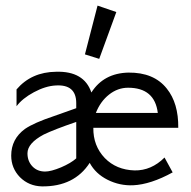

<svg xmlns="http://www.w3.org/2000/svg" viewBox="-20 -653 681 685"><path d="M300 -72Q245 13 130 12Q83 11 51 -21Q20 -53 20 -98Q20 -157 69 -193Q101 -215 173 -239L252 -267V-285Q252 -353 178 -348Q142 -346 101 -324Q60 -302 39 -274V-334Q92 -396 180 -397Q280 -400 306 -323Q350 -392 438 -394Q529 -395 575 -337Q617 -285 616 -197H313Q312 -133 354 -89Q395 -47 460 -45Q520 -44 567 -91L596 -38Q518 5 455 8Q407 10 364 -11.5Q321 -33 300 -72ZM322 -250H543Q532 -340 437 -340Q400 -340 369 -315.5Q338 -291 322 -250ZM252 -88V-218Q173 -191 136 -173Q78 -142 78 -106Q78 -78 95.5 -59.5Q113 -41 141 -41Q162 -41 198 -56Q233 -71 252 -88ZM328 -633 395 -610 334 -443 283 -459Z"/></svg>

Font: GFS Neohellenic Rg
Style: Regular
Weight: 400
Designer: Takis Katsoulidis and George D. Matthiopoulos
Foundry: Takis Katsoulidis and George D. Matthiopoulos
Version: Version 1.0